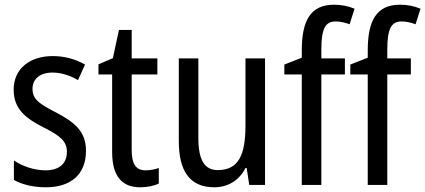

<svg xmlns="http://www.w3.org/2000/svg" viewBox="-20 -785 1805 815"><path d="M345 -145C345 -228 296 -266 219 -307C144 -345 118 -365 118 -408C118 -450 150 -477 203 -477C241 -477 278 -464 311 -445L341 -511C300 -534 255 -547 204 -547C105 -547 38 -492 38 -405C38 -321 89 -283 167 -243C240 -207 264 -182 264 -141C264 -92 233 -62 173 -62C123 -62 72 -81 39 -104V-21C72 -3 117 10 175 10C281 10 345 -45 345 -145Z M598 -62C556 -62 539 -90 539 -148V-469H648V-537H539V-658H485L459 -538L398 -512V-469H456V-140C456 -34 500 10 575 10C605 10 634 4 654 -6V-72C638 -66 617 -62 598 -62Z M1105 -537H1022V-253C1022 -126 992 -63 904 -63C848 -63 822 -106 822 -199V-537H739V-186C739 -62 783 10 890 10C946 10 995 -18 1022 -72H1027L1038 0H1105Z M1444 -469V-537H1344V-573C1344 -662 1360 -694 1405 -694C1425 -694 1445 -689 1464 -682L1485 -748C1458 -759 1431 -765 1398 -765C1299 -765 1261 -699 1261 -571V-540L1187 -511V-469H1261V0H1344V-469Z M1724 -469V-537H1624V-573C1624 -662 1640 -694 1685 -694C1705 -694 1725 -689 1744 -682L1765 -748C1738 -759 1711 -765 1678 -765C1579 -765 1541 -699 1541 -571V-540L1467 -511V-469H1541V0H1624V-469Z"/></svg>

Font: Noto Sans Gurmukhi UI Condensed
Style: Regular
Weight: 400
Width: 3
Designer: Jelle Bosma - Monotype Design Team
Foundry: Monotype Imaging Inc.
Version: Version 2.004